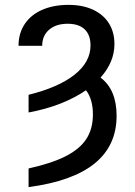

<svg xmlns="http://www.w3.org/2000/svg" viewBox="-20 -557 551 784"><path d="M349.6 -371.1Q349.6 -414.6 325.7 -437.3Q301.8 -460 255.9 -460Q208.5 -460 180.4 -435.5Q152.3 -411.1 152.3 -370.1H55.7Q55.7 -420.9 80.8 -458.7Q106 -496.6 152.1 -516.8Q198.2 -537.1 259.8 -537.1Q316.9 -537.1 359.4 -517.6Q401.9 -498 424.6 -461.9Q447.3 -425.8 447.3 -377Q447.3 -303.7 390.6 -240.2Q456.1 -190.9 456.1 -84Q456.1 37.6 366.5 110.4Q276.9 183.1 96.7 207V130.9Q191.4 109.9 248.8 80.6Q306.2 51.3 332.8 10Q359.4 -31.2 359.4 -89.8Q359.4 -121.1 352.1 -146.2Q344.7 -171.4 331.1 -188.5Q285.6 -157.2 226.6 -134Q167.5 -110.8 96.7 -97.7V-169.9Q219.2 -200.2 284.4 -252Q349.6 -303.7 349.6 -371.1Z"/></svg>

Font: Pretendard
Style: Regular
Weight: 400
Designer: Base glyphs from Inter by Rasmus Andersson; Hangeul glyphs from Noto Sans CJK(Source Han Sans) by Jang Soo-young and Kan
Foundry: Kil Hyung-jin
Version: Version 1.309